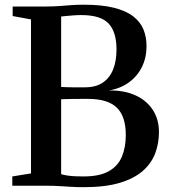

<svg xmlns="http://www.w3.org/2000/svg" viewBox="-20 -770 700 796"><path d="M108.5 -51V-689.5L32.5 -703.5V-743H170.5Q201.5 -743 227 -745Q252.5 -747 276.5 -748.8Q300.5 -750.5 327 -750.5Q402 -750.5 452.5 -737.8Q503 -725 532.5 -702Q562 -679 574.8 -647.8Q587.5 -616.5 587.5 -579Q587.5 -531 568.5 -492.5Q549.5 -454 514.5 -428.5Q479.5 -403 431.5 -395Q494.5 -396 541 -375Q587.5 -354 613.2 -314.8Q639 -275.5 639 -222.5Q639 -176.5 623.8 -135.2Q608.5 -94 573 -62.2Q537.5 -30.5 477.2 -12.2Q417 6 327 6Q299 6 274.8 4.5Q250.5 3 225.5 1.5Q200.5 0 169.5 0H31V-38.5ZM233.5 -409.5Q243 -409 256.2 -408.5Q269.5 -408 283.5 -408Q297.5 -408 310.5 -408Q323.5 -408 332.5 -408Q377.5 -408 406.2 -427.5Q435 -447 449 -482.2Q463 -517.5 463 -565Q463 -637.5 430.2 -672.5Q397.5 -707.5 317 -707.5Q300 -707.5 284 -706.2Q268 -705 255 -703.8Q242 -702.5 233.5 -701.5ZM233.5 -48Q244 -44.5 259.8 -42.2Q275.5 -40 293 -39.2Q310.5 -38.5 326 -38.5Q392.5 -38.5 430.8 -60Q469 -81.5 485.2 -120.2Q501.5 -159 501.5 -210Q501.5 -288 464 -324Q426.5 -360 345.5 -360Q333 -360 317.8 -360Q302.5 -360 286.5 -359.8Q270.5 -359.5 256.8 -359.2Q243 -359 233.5 -358.5Z"/></svg>

Font: Merriweather 72pt SemiBold
Style: Regular
Weight: 600
Version: Version 2.100